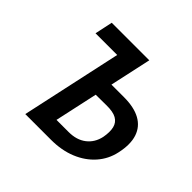

<svg xmlns="http://www.w3.org/2000/svg" viewBox="-161 -831 1005 1005"><g transform="rotate(45 341.5 -329.0)"><path d="M147 0 290 -658H407L284 -94H374Q433 -94 471 -123.5Q509 -153 520 -204Q528 -247 521 -276Q514 -305 488.5 -319.5Q463 -334 413 -333L292 -332L308 -428H449Q524 -428 570.5 -402.5Q617 -377 633.5 -327Q650 -277 634 -204Q621 -143 580.5 -97Q540 -51 478 -25.5Q416 0 338 0ZM108 -559 129 -658H340L319 -559Z"/></g></svg>

Font: Ysabeau
Style: Bold Italic
Weight: 700
Italic angle: -12°
Designer: Christian Thalmann (Catharsis Fonts)
Version: Version 2.002